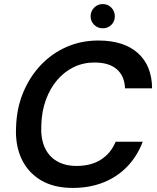

<svg xmlns="http://www.w3.org/2000/svg" viewBox="-20 -911 773 943"><path d="M338 12Q244 12 180.5 -26Q117 -64 85.5 -131.5Q54 -199 59 -289Q62 -380 94 -457Q126 -534 180.5 -591.5Q235 -649 307 -680.5Q379 -712 463 -712Q588 -712 657 -650.5Q726 -589 727 -477H594Q592 -537 554 -570.5Q516 -604 444 -604Q389 -604 342.5 -581.5Q296 -559 261 -518Q226 -477 205.5 -421Q185 -365 183 -299Q179 -235 198.5 -189.5Q218 -144 258.5 -120Q299 -96 356 -96Q428 -96 476.5 -127.5Q525 -159 548 -215H681Q654 -144 605 -93Q556 -42 488 -15Q420 12 338 12ZM485 -772Q460 -772 442.5 -789Q425 -806 425 -831Q425 -856 442.5 -873.5Q460 -891 484 -891Q510 -891 527 -873.5Q544 -856 544 -831Q544 -806 527 -789Q510 -772 485 -772Z"/></svg>

Font: DM Sans SemiBold
Style: Italic
Weight: 600
Italic angle: -10°
Designer: Colophon Foundry, Jonny Pinhorn
Foundry: Colophon Foundry
Version: Version 4.004;gftools[0.9.30]